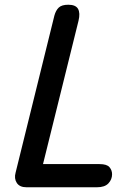

<svg xmlns="http://www.w3.org/2000/svg" viewBox="-20 -792 558 812"><path d="M92 0Q63 0 51 -18.5Q39 -37 46 -62L210 -726Q216 -748 228.5 -760Q241 -772 269 -772Q300 -772 310 -754.5Q320 -737 312 -704L149 -46Q145 -32 133.5 -16Q122 0 92 0ZM93 0 121 -98H401Q432 -98 443 -85Q454 -72 454 -55Q454 -33 438.5 -16.5Q423 0 390 0Z"/></svg>

Font: Edu TAS Beginner SemiBold
Style: Regular
Weight: 600
Version: Version 1.003